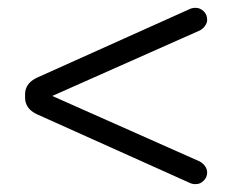

<svg xmlns="http://www.w3.org/2000/svg" viewBox="-20 -532 606 486"><path d="M494.6 -116.7Q489.7 -121.6 482.9 -124.5L112.3 -289.1Q485.4 -454.6 486.6 -455.3Q487.8 -456.1 489.3 -457Q494.6 -460.4 498.5 -465.8Q504.4 -474.1 504.4 -481.4Q504.4 -488.8 502.2 -493.9Q500 -499 495.6 -503.4Q486.8 -512.2 474.6 -512.2Q468.8 -512.2 462.9 -510.3L73.7 -335.4Q62.5 -330.1 55.7 -323.2Q43.5 -311 43.5 -293V-285.2Q43.5 -267.1 55.7 -254.9Q62.5 -248 73.7 -242.7L462.9 -67.9Q468.8 -65.9 473.4 -65.9Q478 -65.9 480.7 -66.4Q483.4 -66.9 485.8 -67.9Q491.2 -70.3 495.6 -74.7Q504.4 -83.5 504.4 -95.2Q504.4 -106.9 494.6 -116.7Z"/></svg>

Font: YuPearl-ExtraLight
Style: ExtraLight
Weight: 200
Designer: Max Yao
Foundry: Max-Everyday
Version: Version 1.011; ttfautohint (v1.8.3)